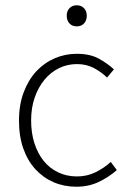

<svg xmlns="http://www.w3.org/2000/svg" viewBox="-20 -696 489 728"><path d="M270 12Q223 12 183.5 -5Q144 -22 114.5 -54Q85 -86 68.5 -132.5Q52 -179 52 -239Q52 -299 70 -346.5Q88 -394 118 -426Q148 -458 187.5 -475Q227 -492 271 -492Q321 -492 354 -474Q387 -456 412 -433L386 -402Q363 -424 335 -438.5Q307 -453 272 -453Q235 -453 203.5 -437.5Q172 -422 148.5 -393.5Q125 -365 111.5 -326Q98 -287 98 -239Q98 -192 110.5 -153Q123 -114 145.5 -86Q168 -58 200.5 -42.5Q233 -27 272 -27Q310 -27 342.5 -43Q375 -59 400 -82L423 -51Q392 -24 354 -6Q316 12 270 12ZM271 -596Q254 -596 243.5 -607Q233 -618 233 -637Q233 -654 243.5 -665Q254 -676 271 -676Q288 -676 298.5 -665Q309 -654 309 -637Q309 -618 298.5 -607Q288 -596 271 -596Z"/></svg>

Font: CV Source Sans Light
Style: Regular
Weight: 300
Designer: Paul D. Hunt
Foundry: Adobe Systems Incorporated
Version: Version 3.001